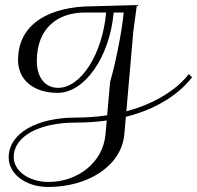

<svg xmlns="http://www.w3.org/2000/svg" viewBox="-20 -425 785 765"><path d="M402.8 -375C388.3 -209.4 302.6 -75 211.6 -75C159.3 -75 126.7 -117 126.7 -181.8C126.7 -313.3 210 -375 317.8 -375ZM432.8 -375H472.8C465.6 -293 436.2 -156.5 418.7 -99L407 34.3C368.3 40.2 326.6 43.5 281.7 43.5C129.4 43.5 14.6 104.2 14.6 202.8C14.6 268.2 83 320 172 320C331 320 464 236 475.4 110L481.5 40.4C614.4 7.1 698.9 -57 745.2 -117L732.4 -130C690.2 -74.9 607.1 -14.6 483.4 18.5L511.2 -300L525.4 -405L350 -400C181.2 -400 51.9 -332.7 51.9 -186C51.9 -106.8 113.4 -55 209.8 -55C317.5 -55 417.4 -198.4 432.8 -375ZM405.2 55.1 400.4 110C390.4 224 287.8 300 173.8 300C95.2 300 34.7 256.3 34.7 201.2C34.7 116 139.9 63.5 279.9 63.5C325.1 63.5 366.8 60.5 405.2 55.1Z"/></svg>

Font: Galberik
Style: Regular
Weight: 400
Designer: Gluk
Foundry: Gluk
Version: Version 0.50